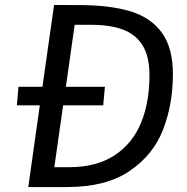

<svg xmlns="http://www.w3.org/2000/svg" viewBox="-20 -754 753 774"><path d="M54.5 -404H151L198 -734L304 -733.5Q425.5 -733 507 -708Q588.5 -683 632.8 -621.8Q677 -560.5 677 -455Q677 -335 638 -233Q599 -131 503.8 -65.5Q408.5 0 250.5 0H94L140.5 -329.5H48ZM258 -80Q368.5 -80 441.2 -127.5Q514 -175 548.2 -258Q582.5 -341 582.5 -450.5Q582.5 -525 555.5 -569.8Q528.5 -614.5 477 -634.2Q425.5 -654 348 -654H281L245.5 -404H403L396 -329.5H234.5L199 -80Z"/></svg>

Font: 1883 Sans
Style: Italic
Weight: 400
Italic angle: -8°
Designer: 1883 Sans project is a fork of Public Sans.
Version: Version 1.009